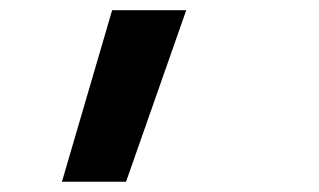

<svg xmlns="http://www.w3.org/2000/svg" viewBox="-20 -144 626 377"><path d="M101.6 212.9 200.2 -124H345.7L227.5 212.9Z"/></svg>

Font: Cascadia Code PL
Style: Bold Italic
Weight: 700
Italic angle: -10°
Monospace: yes
Designer: Aaron Bell
Foundry: Saja Typeworks
Version: Version 2404.023; ttfautohint (v1.8.4)